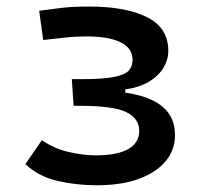

<svg xmlns="http://www.w3.org/2000/svg" viewBox="-20 -547 626 577"><path d="M271.5 9.8Q211.9 9.8 154.5 -2.9Q97.2 -15.6 56.2 -53.7L106 -126Q141.1 -100.6 186.3 -90.3Q231.4 -80.1 267.6 -80.1Q332 -80.1 365.2 -98.9Q398.4 -117.7 398.4 -153.8Q398.4 -191.4 359.1 -210.2Q319.8 -229 221.7 -229H201.2L195.8 -309.1H223.1Q290.5 -309.1 323.7 -315.9Q356.9 -322.8 367.7 -335.7Q378.4 -348.6 378.4 -367.2Q378.4 -401.9 343 -419.7Q307.6 -437.5 238.3 -437.5Q204.6 -437.5 178.2 -434.3Q151.9 -431.2 109.9 -426.8L97.7 -514.6Q133.8 -519.5 165.8 -523.4Q197.8 -527.3 249 -527.3Q357.9 -527.3 421.9 -495.4Q485.8 -463.4 485.8 -394Q485.8 -367.7 471.2 -343.3Q456.5 -318.8 427.7 -301.5Q398.9 -284.2 356.4 -278.3V-268.6Q431.6 -257.8 468.8 -226.1Q505.9 -194.3 505.9 -141.6Q505.9 -73.2 442.4 -31.7Q378.9 9.8 271.5 9.8Z"/></svg>

Font: Cascadia Mono
Style: Regular
Weight: 400
Monospace: yes
Designer: Aaron Bell
Foundry: Saja Typeworks
Version: Version 2102.003